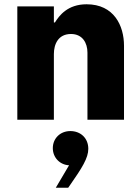

<svg xmlns="http://www.w3.org/2000/svg" viewBox="-20 -560 656 898"><path d="M232 0V-307C232 -353 252 -401 312 -401C366 -401 389 -359 389 -314V0H560V-346C560 -440 513 -540 385 -540C296 -540 257 -487 237 -455H232V-530H61V0ZM299 318 306 308C364 225 393 179 393 136C393 86 357 53 309 53C262 53 227 87 227 133C227 177 260 211 303 213L241 318Z"/></svg>

Font: Be Vietnam Pro ExtraBold
Style: Regular
Weight: 800
Designer: Lam Bao, Tony Le, Vietanh Nguyen
Foundry: Yellow Type Foundry
Version: Version 1.002